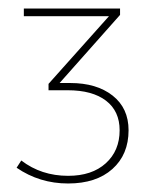

<svg xmlns="http://www.w3.org/2000/svg" viewBox="-20 -786 365 451"><path d="M145 -591Q207 -591 244.5 -561.5Q282 -532 282 -480Q282 -423 244 -389Q206 -355 140 -355Q73 -355 19 -392L30 -409Q77 -373 140 -373Q196 -373 228.5 -402.5Q261 -432 261 -480Q261 -525 229 -549.5Q197 -574 139 -574H94V-589L236 -748H36V-766H262V-751L120 -591Z"/></svg>

Font: Montserrat arm Thin
Style: Regular
Weight: 250
Designer: Julieta Ulanovsky
Foundry: Julieta Ulanovsky
Version: Version 6.000;PS 006.000;hotconv 1.0.88;makeotf.lib2.5.64775